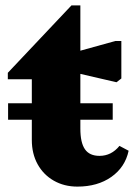

<svg xmlns="http://www.w3.org/2000/svg" viewBox="-20 -676 506 712"><path d="M267 16Q218 16 179.5 -6Q141 -28 119.5 -67Q98 -106 98 -157V-382H9V-406L245 -656H278V-488L408 -524H430V-385L412 -371L278 -402V-199Q278 -147 295 -122.5Q312 -98 349 -98Q393 -98 423 -135L457 -117Q444 -56 393 -20Q342 16 267 16ZM10 -232V-293H398V-232Z"/></svg>

Font: Platypi ExtraBold
Style: Regular
Weight: 800
Designer: David Sargent
Foundry: Bolt Cutter Type
Version: Version 1.200; ttfautohint (v1.8.4.7-5d5b)